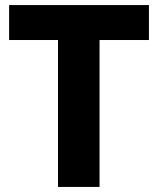

<svg xmlns="http://www.w3.org/2000/svg" viewBox="-20 -710 626 758"><path d="M16 -690H568V-552H373V28H209V-552H16Z"/></svg>

Font: Gmarket Sans TTF Bold
Style: Regular
Weight: 700
Designer: Creative Director : Sungho Lee; Art Director : Kiwoong Choi; Project Manager : Sori Yang, Jongwook Yoon; Font Designer :
Foundry: Sandoll Inc.
Version: Version 1.000;hotconv 1.0.109;makeotfexe 2.5.65596